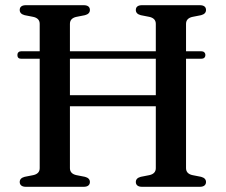

<svg xmlns="http://www.w3.org/2000/svg" viewBox="-20 -720 870 740"><path d="M47 -508Q47 -514.5 51 -518.5Q55 -522.5 62.5 -522.5H755Q763 -522.5 767.2 -518.5Q771.5 -514.5 771.5 -508Q771.5 -501 767.2 -497.2Q763 -493.5 755 -493.5H62Q47 -493.5 47 -508ZM181.5 -353H620.5V-310.5H181.5ZM249.5 -72Q249.5 -61 256 -54.2Q262.5 -47.5 274.5 -45L307.5 -38.5Q326.5 -33.5 326.5 -18.5Q326.5 -10 320.5 -5Q314.5 0 302 0H80.5Q68 0 62 -5Q56 -10 56 -18.5Q56 -33.5 75 -38.5L108 -45Q120 -47.5 126.5 -54.2Q133 -61 133 -72V-628Q133 -639 126.5 -645.8Q120 -652.5 108 -655L75 -661.5Q56 -666.5 56 -681.5Q56 -690.5 62 -695.2Q68 -700 80.5 -700H302Q314.5 -700 320.5 -695.2Q326.5 -690.5 326.5 -681.5Q326.5 -666.5 307.5 -661.5L274.5 -655Q262.5 -652.5 256 -645.8Q249.5 -639 249.5 -628ZM697 -72Q697 -61 703.5 -54.2Q710 -47.5 722 -45L755 -38.5Q774 -33.5 774 -18.5Q774 -10 768 -5Q762 0 749.5 0H528Q515.5 0 509.5 -5Q503.5 -10 503.5 -18.5Q503.5 -33.5 522.5 -38.5L555.5 -45Q567.5 -47.5 574 -54.2Q580.5 -61 580.5 -72V-628Q580.5 -639 574 -645.8Q567.5 -652.5 555.5 -655L522.5 -661.5Q503.5 -666.5 503.5 -681.5Q503.5 -690.5 509.5 -695.2Q515.5 -700 528 -700H749.5Q762 -700 768 -695.2Q774 -690.5 774 -681.5Q774 -666.5 755 -661.5L722 -655Q710 -652.5 703.5 -645.8Q697 -639 697 -628Z"/></svg>

Font: Fraunces 10pt
Style: Regular
Weight: 400
Version: Version 1.000;[b76b70a41]